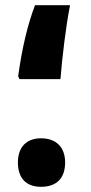

<svg xmlns="http://www.w3.org/2000/svg" viewBox="-20 -702 350 740"><path d="M55 -397H213C219 -474 234 -603 250 -682H115C87 -609 65 -518 50 -408ZM138 18C199 18 231 -16 231 -76C231 -135 196 -169 138 -169C82 -169 49 -135 49 -76C49 -16 80 18 138 18Z"/></svg>

Font: Noto Sans Arabic ExtCond Blk
Style: Regular
Weight: 900
Width: 2
Designer: Monotype Design Team, Nadine Chahine, Nizar Qandah and Khaled Hosny
Foundry: Monotype Imaging Inc.
Version: Version 2.012